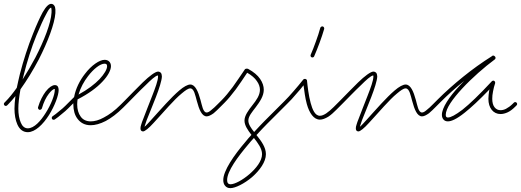

<svg xmlns="http://www.w3.org/2000/svg" viewBox="-30 -650 2700 995"><path d="M-7 -118C-11 -114 -11 -108 -7 -104C-3 -100 3 -100 7 -104L12 -109C24 -121 37 -136 50 -152C47 -128 45 -105 45 -87C45 -57 50 -27 60 -5C71 20 89 35 114 35C152 35 193 -5 224 -54C254 -102 274 -156 274 -184C274 -192 272 -197 270 -201C267 -206 262 -209 254 -209C242 -209 224 -198 207 -176C192 -156 177 -128 167 -94C166 -89 169 -83 174 -81C179 -80 185 -83 187 -88C196 -120 209 -146 223 -164C234 -178 245 -189 254 -189C254 -188 254 -186 254 -184C254 -159 235 -109 207 -65C181 -23 147 15 114 15C97 15 85 3 78 -14C69 -34 65 -60 65 -87C65 -114 69 -148 76 -187C109 -233 142 -287 171 -342C218 -434 253 -527 257 -582C258 -596 257 -607 255 -614C250 -626 243 -630 235 -630C224 -630 209 -618 191 -586C177 -560 160 -523 141 -475C115 -411 91 -336 73 -266C67 -242 62 -218 57 -195C37 -167 17 -142 -2 -123ZM93 -262C110 -330 133 -404 159 -467C179 -514 195 -551 209 -576C219 -595 227 -610 235 -610C236 -610 236 -608 236 -607C237 -602 238 -594 237 -584C234 -530 199 -440 153 -351C133 -313 110 -274 87 -238C89 -246 91 -254 93 -262ZM253 -190C253 -190 253 -190 253 -189V-190ZM339 -104C343 -108 343 -114 339 -118C335 -122 329 -122 325 -118L309 -102C301 -94 290 -84 277 -74C265 -64 253 -54 242 -47C238 -44 237 -38 240 -33C243 -29 249 -28 254 -31C264 -38 278 -48 290 -59C303 -69 315 -80 323 -88Z M325 -118C321 -114 321 -108 325 -104C329 -100 335 -100 339 -104L350 -115C350 -113 350 -111 350 -109C350 -80 357 -53 372 -34C387 -14 409 -1 440 -1C462 -1 489 -8 518 -23C546 -38 577 -61 609 -93L620 -104C624 -108 624 -114 620 -118C616 -122 610 -122 606 -118L595 -107C564 -76 535 -55 508 -41C483 -27 460 -21 440 -21C417 -21 399 -30 388 -46C376 -62 370 -84 370 -109C370 -118 371 -127 372 -135C429 -164 472 -196 500 -226C531 -258 545 -288 545 -307C545 -317 542 -325 536 -331C530 -337 522 -340 512 -340C486 -340 444 -312 410 -267C384 -234 362 -191 354 -147ZM426 -255C455 -293 489 -320 512 -320C516 -320 519 -319 522 -317C524 -314 525 -311 525 -307C525 -291 511 -267 486 -240C461 -214 425 -186 377 -160C387 -195 405 -228 426 -255Z M606 -118C602 -114 602 -108 606 -104C610 -100 616 -100 620 -104L632 -116C658 -142 692 -178 724 -208C751 -235 776 -258 788 -259C789 -258 789 -255 789 -253C789 -233 775 -195 759 -154C743 -112 724 -66 712 -33C708 -23 704 -13 702 -5C699 3 698 10 698 15C698 19 699 23 700 25C703 29 706 31 712 31C720 31 741 15 766 -13C789 -37 816 -69 844 -99C868 -125 891 -149 912 -166C930 -181 945 -192 956 -192C976 -192 982 -155 990 -127C1002 -82 1016 -47 1041 -47C1051 -47 1063 -53 1077 -63C1088 -72 1100 -84 1112 -96L1120 -104C1124 -108 1124 -114 1120 -118C1116 -122 1110 -122 1106 -118L1098 -110C1086 -98 1075 -87 1064 -79C1056 -72 1048 -67 1041 -67C1022 -67 1017 -104 1009 -132C997 -176 982 -212 956 -212C943 -212 922 -201 899 -181C878 -163 854 -139 830 -113C802 -83 774 -51 752 -27C738 -12 727 1 719 7C720 5 720 3 721 0C723 -7 726 -16 730 -27C742 -59 762 -104 778 -147C795 -191 808 -232 809 -253C809 -261 807 -267 805 -271C801 -276 795 -279 789 -279C775 -279 744 -256 710 -223C679 -193 644 -156 618 -130Z M1106 -118C1102 -114 1102 -108 1106 -104C1110 -100 1116 -100 1120 -104L1133 -117C1151 -135 1171 -159 1192 -187C1211 -213 1231 -243 1251 -273C1274 -260 1291 -245 1301 -230C1312 -215 1317 -199 1317 -185C1317 -156 1298 -130 1279 -106C1257 -78 1237 -51 1237 -25C1237 -1 1253 23 1273 49C1263 60 1252 72 1242 85C1182 155 1127 235 1127 283C1127 295 1130 305 1136 312C1142 320 1151 325 1164 325C1189 325 1236 302 1276 268C1316 233 1348 189 1348 149C1348 114 1325 82 1300 51L1299 50C1341 4 1377 -31 1385 -39L1450 -104C1454 -108 1454 -114 1450 -118C1446 -122 1440 -122 1436 -118L1371 -53C1363 -45 1328 -11 1287 34C1271 14 1257 -6 1257 -25C1257 -48 1277 -70 1295 -94C1316 -122 1337 -152 1337 -185C1337 -203 1331 -222 1318 -241C1305 -260 1285 -277 1256 -293C1254 -294 1253 -294 1251 -294H1246C1243 -294 1239 -292 1238 -289C1217 -258 1196 -227 1176 -199C1156 -172 1136 -148 1119 -131ZM1152 300C1148 296 1147 290 1147 283C1147 237 1202 163 1257 98C1267 86 1276 75 1286 65C1306 91 1328 119 1328 149C1328 184 1297 223 1262 253C1227 283 1187 305 1164 305C1159 305 1154 303 1152 300Z M1580 -366C1578 -361 1580 -355 1585 -353C1590 -351 1596 -353 1598 -358C1607 -379 1617 -403 1626 -428C1635 -453 1644 -478 1650 -500C1651 -506 1648 -511 1643 -513C1637 -514 1632 -511 1630 -506C1624 -484 1616 -459 1607 -435C1598 -410 1589 -386 1580 -366ZM1436 -118C1432 -114 1432 -108 1436 -104C1440 -100 1446 -100 1450 -104L1458 -112C1473 -126 1489 -144 1506 -164C1519 -178 1531 -193 1543 -208C1547 -180 1551 -143 1560 -111C1573 -64 1596 -30 1628 -30C1641 -30 1656 -36 1671 -45C1685 -54 1699 -67 1713 -81L1736 -104C1740 -108 1740 -114 1736 -118C1732 -122 1726 -122 1722 -118L1699 -95C1686 -82 1673 -71 1660 -62C1649 -55 1638 -50 1628 -50C1602 -50 1589 -83 1580 -116C1569 -156 1564 -203 1561 -232C1561 -233 1561 -233 1561 -234C1560 -234 1560 -235 1560 -235V-236C1559 -236 1559 -237 1559 -237L1558 -238C1558 -238 1558 -238 1557 -239C1557 -239 1557 -239 1556 -239C1556 -240 1556 -240 1555 -240C1555 -240 1555 -240 1554 -240C1554 -241 1553 -241 1553 -241H1552H1549C1548 -241 1546 -241 1545 -240H1544C1544 -239 1544 -239 1543 -239C1543 -239 1542 -238 1541 -237C1525 -217 1508 -196 1491 -177C1475 -158 1458 -140 1444 -126Z M1722 -118C1718 -114 1718 -108 1722 -104C1726 -100 1732 -100 1736 -104L1748 -116C1774 -142 1808 -178 1840 -208C1867 -235 1892 -258 1904 -259C1905 -258 1905 -255 1905 -253C1905 -233 1891 -195 1875 -154C1859 -112 1840 -66 1828 -33C1824 -23 1820 -13 1818 -5C1815 3 1814 10 1814 15C1814 19 1815 23 1816 25C1819 29 1822 31 1828 31C1836 31 1857 15 1882 -13C1905 -37 1932 -69 1960 -99C1984 -125 2007 -149 2028 -166C2046 -181 2061 -192 2072 -192C2092 -192 2098 -155 2106 -127C2118 -82 2132 -47 2157 -47C2167 -47 2179 -53 2193 -63C2204 -72 2216 -84 2228 -96L2236 -104C2240 -108 2240 -114 2236 -118C2232 -122 2226 -122 2222 -118L2214 -110C2202 -98 2191 -87 2180 -79C2172 -72 2164 -67 2157 -67C2138 -67 2133 -104 2125 -132C2113 -176 2098 -212 2072 -212C2059 -212 2038 -201 2015 -181C1994 -163 1970 -139 1946 -113C1918 -83 1890 -51 1868 -27C1854 -12 1843 1 1835 7C1836 5 1836 3 1837 0C1839 -7 1842 -16 1846 -27C1858 -59 1878 -104 1894 -147C1911 -191 1924 -232 1925 -253C1925 -261 1923 -267 1921 -271C1917 -276 1911 -279 1905 -279C1891 -279 1860 -256 1826 -223C1795 -193 1760 -156 1734 -130Z M2222 -118C2218 -114 2218 -108 2222 -104C2226 -100 2232 -100 2236 -104L2253 -121C2291 -159 2332 -196 2376 -231C2367 -222 2359 -214 2351 -205C2297 -147 2260 -91 2260 -55C2260 -45 2263 -37 2268 -31C2273 -25 2280 -21 2291 -21C2309 -21 2337 -33 2378 -66C2411 -92 2453 -131 2507 -187C2506 -185 2506 -182 2505 -180C2503 -165 2501 -150 2501 -138C2501 -114 2507 -95 2518 -81C2529 -67 2545 -59 2564 -59C2575 -59 2588 -62 2601 -68C2614 -74 2627 -84 2641 -98L2647 -104C2651 -108 2651 -114 2647 -118C2643 -122 2637 -122 2633 -118L2627 -112C2615 -100 2603 -92 2592 -86C2582 -81 2573 -79 2564 -79C2551 -79 2541 -84 2533 -94C2525 -104 2521 -119 2521 -138C2521 -149 2522 -162 2525 -176C2528 -191 2531 -205 2536 -219V-220C2536 -221 2536 -222 2536 -223C2536 -224 2536 -225 2535 -225C2535 -226 2535 -226 2535 -227C2534 -228 2534 -228 2533 -229C2532 -230 2532 -230 2532 -230C2531 -231 2531 -231 2531 -231C2530 -231 2530 -231 2530 -231L2529 -232H2528C2527 -232 2526 -232 2525 -232C2524 -232 2524 -232 2523 -231C2522 -231 2522 -231 2521 -231C2520 -230 2520 -230 2519 -229C2454 -159 2404 -111 2366 -81C2330 -54 2306 -41 2291 -41C2288 -41 2285 -42 2283 -44C2281 -46 2280 -50 2280 -55C2280 -88 2317 -139 2365 -191C2416 -246 2480 -302 2534 -342C2534 -342 2535 -342 2535 -343L2536 -344C2536 -344 2536 -345 2537 -345V-346C2537 -347 2537 -347 2537 -347C2538 -347 2538 -348 2538 -349C2538 -349 2538 -349 2538 -350C2538 -350 2538 -350 2538 -351C2538 -352 2538 -352 2538 -352C2538 -353 2537 -353 2537 -353C2537 -354 2537 -354 2537 -355H2536V-356C2536 -356 2536 -357 2535 -357L2533 -359L2532 -360C2531 -361 2531 -361 2530 -361C2530 -361 2530 -361 2529 -361C2529 -362 2528 -362 2528 -362C2527 -362 2527 -362 2526 -362C2526 -362 2526 -362 2525 -362H2524C2523 -362 2523 -362 2523 -362C2523 -361 2522 -361 2522 -361C2521 -361 2521 -361 2521 -360C2467 -326 2417 -290 2370 -252C2323 -214 2279 -175 2239 -135Z"/></svg>

Font: Mistral SingleLine OTF-SVG Regular
Style: Regular
Weight: 300
Designer: François Chastanet, Élisa Garzelli, Anais Alves, Morgane Autin
Foundry: institut supérieur des arts et du design Toulouse / isdaT
Version: Version 1.000;hotconv 1.0.117;makeotfexe 2.5.65602 DEVELOPME